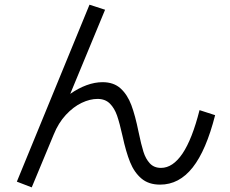

<svg xmlns="http://www.w3.org/2000/svg" viewBox="-20 -771 978 818"><path d="M51.8 2.9 361.3 -751 427.7 -729.5 279.3 -371.1Q313.5 -395 348.6 -408Q383.8 -420.9 417 -420.9Q464.4 -420.9 493.7 -394.3Q522.9 -367.7 539.6 -323.2Q556.2 -278.8 570.3 -209Q581.5 -154.8 591.1 -124.5Q600.6 -94.2 618.4 -75Q636.2 -55.7 666 -55.7Q716.3 -55.7 757.6 -116.9Q798.8 -178.2 830.1 -301.8L896.5 -280.3Q858.4 -130.4 800.8 -57.4Q743.2 15.6 662.1 15.6Q613.3 15.6 582.5 -10.5Q551.8 -36.6 534.2 -80.3Q516.6 -124 502 -191.4Q489.7 -246.6 478.8 -278.3Q467.8 -310.1 448 -329.8Q428.2 -349.6 395.5 -349.6Q363.3 -349.6 327.9 -332.8Q292.5 -315.9 260.7 -281.7Q229 -247.6 209 -198.2L115.2 27.3Z"/></svg>

Font: Pretendard JP
Style: Regular
Weight: 400
Designer: Base glyphs from Inter by Rasmus Andersson; Hangeul glyphs from Noto Sans CJK(Source Han Sans) by Jang Soo-young and Kan
Foundry: Kil Hyung-jin
Version: Version 1.309